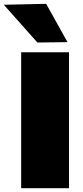

<svg xmlns="http://www.w3.org/2000/svg" viewBox="-60 -987 433 1007"><path d="M51 0V-713H302V0ZM136 -764Q93.5 -811.5 49.8 -861Q6 -910.5 -40 -962L182 -967Q210.5 -916 238.2 -866.2Q266 -816.5 294 -766Z"/></svg>

Font: Commissioner Black
Style: Regular
Weight: 900
Designer: Kostas Bartsokas
Foundry: Kostas Bartsokas
Version: Version 1.000; ttfautohint (v1.8.3)